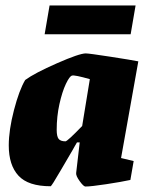

<svg xmlns="http://www.w3.org/2000/svg" viewBox="-20 -672 544 701"><path d="M422 -95 468 -84 456 -15Q424 -8 368 0.5Q312 9 292 9Q285 9 271 -10.5Q257 -30 258 -40L271 -152H261Q258 -147 254 -140Q250 -133 245 -124Q236 -109 202 -50.5Q168 8 165 8Q83 8 47.5 -30.5Q12 -69 12 -141Q12 -197 31 -270Q50 -343 72 -380Q106 -405 188 -441Q270 -477 293 -477Q305 -477 382.5 -465Q460 -453 485 -448ZM280 -212 308 -383Q252 -399 243 -396Q234 -394 220.5 -365.5Q207 -337 197 -292Q187 -247 187 -198Q187 -174 194 -165Q201 -156 219 -156Q226 -156 280 -212ZM161 -652H475L457 -547H143Z"/></svg>

Font: Grenze Black
Style: Italic
Weight: 900
Italic angle: -10°
Designer: Renata Polastri
Foundry: Omnibus-Type
Version: Version 1.002; ttfautohint (v1.8)